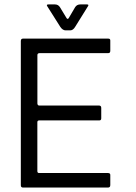

<svg xmlns="http://www.w3.org/2000/svg" viewBox="-20 -840 607 860"><path d="M73.3 -10.3V-656Q73.3 -667 82.7 -667H465.2Q474 -667 474 -658.8V-612.3Q474 -602 464.8 -602H157.2Q147.5 -601.8 147.5 -593.2V-376.3Q148.3 -367.3 155.5 -367.3H423.2Q433.3 -367.3 433.5 -357V-310Q433.5 -300.8 425.2 -300.7H156Q147.3 -300.7 147.3 -292.7V-73.8Q147.3 -65 154.8 -65H463.2Q474 -65 474 -56.7V-11.3Q474 -0.2 464.5 0H82.7Q73.3 0 73.3 -10.3ZM250.5 -719 191.5 -812.3Q186.3 -820.2 197.2 -820.2H226.2Q240.2 -820.2 248.2 -808.3L278.3 -758.7Q282.8 -752 287.7 -758.7L316.8 -808.3Q324.8 -820.2 339.8 -820.2H369.2Q378.7 -820.2 374.8 -813.3L316.8 -720Q307.3 -704 294.7 -704H273.8Q261 -704 250.5 -719Z"/></svg>

Font: Vivano Light
Style: Regular
Weight: 300
Designer: Joe Prince, Josias Burgherr
Version: Version 2.064;September 19, 2022;FontCreator 14.0.0.2877 64-